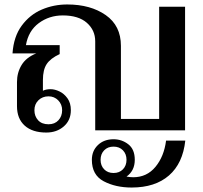

<svg xmlns="http://www.w3.org/2000/svg" viewBox="-20 -583 908 859"><path d="M56 -108V-216Q56 -258 76.5 -292Q97 -326 142 -344H36Q41 -419 77 -468Q113 -517 166.5 -540Q220 -563 281 -563Q385 -563 453 -515.5Q521 -468 521 -378V-51H692V-553H808V0H406V-398Q406 -448 368.5 -481Q331 -514 261 -514Q200 -514 153.5 -479.5Q107 -445 96 -381H247V-341Q206 -322 189 -296.5Q172 -271 172 -225V-177Q186 -184 206 -184Q225 -184 246 -174Q267 -164 282 -143Q297 -122 297 -90Q297 -45 265.5 -17.5Q234 10 187 10Q125 10 90.5 -21Q56 -52 56 -108ZM258 -90Q258 -116 240.5 -134Q223 -152 197 -152Q170 -152 152 -134.5Q134 -117 134 -90Q134 -63 150.5 -45Q167 -27 197 -27Q225 -27 241.5 -45Q258 -63 258 -90ZM391 132Q391 92 418 66Q445 40 488 40Q525 40 554 62.5Q583 85 583 132Q583 181 546 207Q563 210 576 210Q637 210 675.5 163.5Q714 117 723 46H809Q798 148 736 202Q674 256 569 256Q497 256 444 228Q391 200 391 132ZM546 132Q546 106 530 89.5Q514 73 488 73Q462 73 446 89.5Q430 106 430 132Q430 158 446 174.5Q462 191 488 191Q514 191 530 174.5Q546 158 546 132Z"/></svg>

Font: Taviraj Medium
Style: Regular
Weight: 500
Designer: Katatrad Team
Foundry: CadsonDemak
Version: Version 1.030